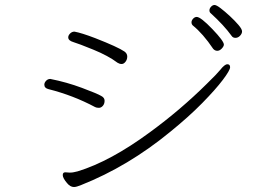

<svg xmlns="http://www.w3.org/2000/svg" viewBox="-20 -779 1040 771"><path d="M910 -635Q915 -627 925.5 -627Q936 -627 944 -635.5Q952 -644 952 -653Q952 -662 937.5 -679Q923 -696 903 -714.5Q883 -733 866 -746Q849 -759 841.5 -759Q834 -759 827.5 -752Q821 -745 821 -737.5Q821 -730 826 -726Q879 -678 910 -635ZM879 -600Q879 -614 833 -662Q786 -711 770 -711Q762 -711 755.5 -704Q749 -697 749 -689.5Q749 -682 754 -677Q795 -644 836 -583Q843 -575 852.5 -575Q862 -575 870.5 -584Q879 -593 879 -600ZM279 -652Q269 -652 261.5 -644.5Q254 -637 254 -629Q254 -616 274.5 -610Q295 -604 355 -579.5Q415 -555 452 -527Q460 -522 468.5 -522Q477 -522 484 -531Q491 -540 491 -552Q491 -564 480 -572Q454 -590 362 -626Q307 -647 279 -652ZM258 -86Q255 -86 243.5 -87Q232 -88 232 -76Q232 -64 249 -44Q262 -28 277 -28Q287 -28 306 -36Q495 -111 664 -250Q738 -310 792 -365Q846 -420 875 -458.5Q904 -497 904 -509Q904 -521 893 -521Q882 -521 864 -498Q852 -483 810 -442Q705 -338 582 -248Q423 -131 292 -91Q283 -89 276.5 -87.5Q270 -86 263 -86ZM182 -462Q172 -462 165 -454.5Q158 -447 158 -439Q158 -425 175 -421Q274 -396 362 -349Q368 -346 377 -346Q386 -346 393 -354Q400 -362 400 -374.5Q400 -387 386 -394Q371 -403 309.5 -426Q248 -449 182 -462Z"/></svg>

Font: LXGW WenKai Mono TC Light
Style: Regular
Weight: 300
Designer: LXGW / Fontworks Inc.
Foundry: LXGW / Fontworks Inc.
Version: Version 1.330